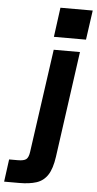

<svg xmlns="http://www.w3.org/2000/svg" viewBox="-159 -757 511 1013"><g transform="rotate(5 96.5 -250.0)"><path d="M119 -720H290L268 -564H98ZM-97 220 -81 101H-35Q-3 101 9.5 91Q22 81 26 51L103 -496H242L164 65Q155 129 133 162.5Q111 196 74 208Q37 220 -17 220Z"/></g></svg>

Font: Host Grotesk Black
Style: Italic
Weight: 900
Italic angle: -8°
Designer: Doğukan Karapınar based on Poppins by Indian Type Foundry, Jonny Pinhorn
Foundry: Element Type
Version: Version 1.000; ttfautohint (v1.8.4.7-5d5b);gftools[0.9.33]